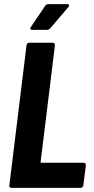

<svg xmlns="http://www.w3.org/2000/svg" viewBox="-20 -906 453 926"><path d="M25 -12 108 -688Q109 -693 112.5 -696.5Q116 -700 121 -700H234Q245 -700 245 -688L176 -126Q174 -121 180 -121H383Q394 -121 394 -109L382 -12Q381 -7 377.5 -3.5Q374 0 369 0H35Q30 0 27 -3.5Q24 -7 25 -12ZM126 -768Q126 -772 129 -776L198 -878Q203 -886 214 -886H304Q313 -886 313 -880Q313 -875 309 -871L222 -769Q215 -762 207 -762H136Q126 -762 126 -768Z"/></svg>

Font: Barlow Condensed
Style: Bold Italic
Weight: 700
Width: 3
Italic angle: -7°
Designer: Jeremy Tribby
Foundry: Tribby Type
Version: Version 1.408